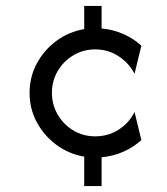

<svg xmlns="http://www.w3.org/2000/svg" viewBox="-20 -624 561 644"><path d="M262.5 0V-98.6Q210.4 -107.6 169.1 -138.2Q127.8 -168.8 103.5 -213.9Q79.2 -259 79.2 -312.5Q79.2 -366 103.5 -411.1Q127.8 -456.2 169.1 -486.8Q210.4 -517.4 262.5 -526.4V-604.2H320.8V-528.5Q359.7 -525 394.1 -509.7Q428.5 -494.4 454.2 -470.8L431.2 -376.4Q413.9 -411.1 378.8 -434.7Q343.8 -458.3 299.3 -458.3Q259 -458.3 226 -438.5Q193.1 -418.8 173.6 -385.8Q154.2 -352.8 154.2 -312.5Q154.2 -272.9 173.6 -239.6Q193.1 -206.2 226 -186.5Q259 -166.7 299.3 -166.7Q343.8 -166.7 378.8 -189.6Q413.9 -212.5 431.2 -248.6L454.2 -154.2Q428.5 -130.6 394.1 -115.3Q359.7 -100 320.8 -96.5V0Z"/></svg>

Font: co2trust
Style: Regular
Weight: 400
Designer: Kristian Moeller
Foundry: Dicotype
Version: Version 1.000